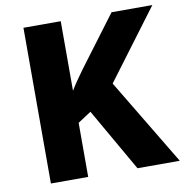

<svg xmlns="http://www.w3.org/2000/svg" viewBox="-80 -790 835 867"><g transform="rotate(-10 337.5 -357.0)"><path d="M675 0H481L316 -288L255 -248V0H84V-714H255V-395Q268 -417 283.5 -439Q299 -461 314 -482L488 -714H675L437 -396Z"/></g></svg>

Font: Noto Sans Sinhala UI ExtraBold
Style: Regular
Weight: 800
Designer: Jelle Bosma - Monotype Design Team
Foundry: Monotype Imaging Inc.
Version: Version 2.006; ttfautohint (v1.8.4.7-5d5b)